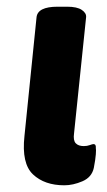

<svg xmlns="http://www.w3.org/2000/svg" viewBox="-20 -545 318 573"><path d="M172 8Q113 8 78.5 -24.5Q44 -57 53 -139L89 -493Q92 -525 152 -525H180Q210 -525 224 -515.5Q238 -506 237 -494L201 -147Q198 -126 206 -117.5Q214 -109 230 -109Q240 -109 248 -112Q256 -115 259 -115Q267 -115 266 -103Q267 -99 266 -84.5Q265 -70 260 -44Q254 -16 226 -4Q198 8 172 8Z"/></svg>

Font: Asap Semi Expanded Semi Expanded Regular
Style: Bold Italic
Weight: 700
Width: 6
Italic angle: -6°
Designer: Pablo Cosgaya
Foundry: Omnibus-Type
Version: Version 3.001; ttfautohint (v1.8.4.7-5d5b)